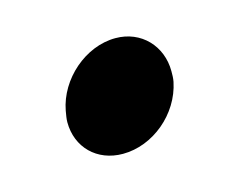

<svg xmlns="http://www.w3.org/2000/svg" viewBox="-41 -199 328 265"><g transform="rotate(-15 123.5 -66.5)"><path d="M45 -50C45 -14 71 12 108 12C151 12 192 -22 201 -66C202 -71 202 -76 202 -81C202 -117 176 -145 139 -145C96 -145 55 -109 47 -66C46 -60 45 -55 45 -50Z"/></g></svg>

Font: KpSans
Style: BoldItalic
Weight: 700
Italic angle: -11°
Version: Version 0.66